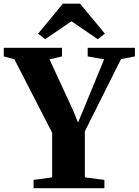

<svg xmlns="http://www.w3.org/2000/svg" viewBox="-40 -996 734 1016"><path d="M236 -57.5V-293.5L36 -682.5L-20 -697.5V-743H288V-697.5L222 -682L347 -411.5L373 -347.5L399.5 -411.5L511 -682L424 -697.5V-743H674V-697.5L600.5 -683.5L409 -301V-57.5L512.5 -44V0H137.5V-44ZM199 -788.5 161.5 -817.5 292.5 -976.5H383.5L515 -818L477.5 -788.5L338 -883.5Z"/></svg>

Font: Merriweather 72pt ExtraBold
Style: Regular
Weight: 800
Version: Version 2.100